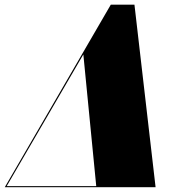

<svg xmlns="http://www.w3.org/2000/svg" viewBox="-28 -784 762 804"><path d="M535 -764.5H436L-8 0H623.5ZM321 -556 375 -4.5H0Z"/></svg>

Font: Bodoni* 36pt Fatface
Style: Italic
Weight: 900
Italic angle: -13°
Version: Version 2.3